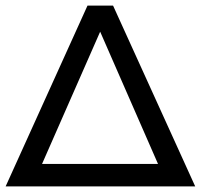

<svg xmlns="http://www.w3.org/2000/svg" viewBox="-21 -664 715 684"><path d="M674.4 0 381.8 -644H290.7L-0.9 0ZM128.8 -80 335.8 -551.1 541.9 -80Z"/></svg>

Font: Montserrat Ace
Style: Regular
Weight: 500
Designer: Julieta Ulanovsky
Foundry: Julieta Ulanovsky
Version: Version 1